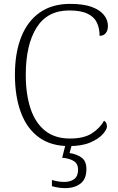

<svg xmlns="http://www.w3.org/2000/svg" viewBox="-20 -744 611 991"><path d="M336 10Q243 10 181 -35Q119 -80 88 -163Q57 -246 57 -358Q57 -471 89.5 -553Q122 -635 185.5 -679.5Q249 -724 342 -724Q411 -724 454 -708Q497 -692 517 -666Q537 -640 537 -611Q537 -586 525.5 -572.5Q514 -559 494 -559Q494 -597 480.5 -626.5Q467 -656 432.5 -673Q398 -690 337 -690Q224 -690 168.5 -601Q113 -512 113 -358Q113 -258 137.5 -184Q162 -110 212.5 -69.5Q263 -29 341 -29Q414 -29 455.5 -56.5Q497 -84 517 -121Q532 -112 532 -91Q532 -76 511 -52Q490 -28 447 -9Q404 10 336 10ZM316 227Q301 227 283.5 224.5Q266 222 248 217V185Q266 190 280.5 192.5Q295 195 311 195Q344 195 363.5 180Q383 165 383 132Q383 102 362 88Q341 74 301 70L321 -9H354L339 46Q375 51 400.5 69Q426 87 426 129Q426 180 395.5 203.5Q365 227 316 227Z"/></svg>

Font: Noto Serif Tibetan ExtraLight
Style: Regular
Weight: 200
Designer: Monotype Design Team
Foundry: Monotype Imaging Inc.
Version: Version 2.103; ttfautohint (v1.8.4.7-5d5b)